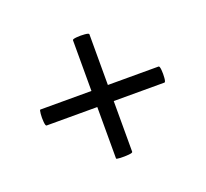

<svg xmlns="http://www.w3.org/2000/svg" viewBox="-71 -442 541 505"><g transform="rotate(-20 199.0 -189.0)"><path d="M34 -167Q31 -167 30 -178.5Q29 -190 30 -201Q31 -212 33 -212H364Q367 -212 368 -201Q369 -190 368 -178.5Q367 -167 364 -167ZM222 -25Q222 -22 210.5 -21Q199 -20 187.5 -20.5Q176 -21 176 -23V-354Q176 -357 187.5 -358Q199 -359 210.5 -358Q222 -357 222 -354Z"/></g></svg>

Font: Cormorant Infant Light SemiBold
Style: Regular
Weight: 600
Version: Version 4.001